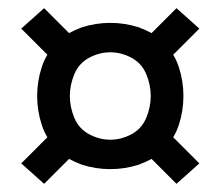

<svg xmlns="http://www.w3.org/2000/svg" viewBox="-20 -600 540 470"><path d="M88 -150 32 -200 96 -264Q87 -279 82 -295Q71 -329 71 -365Q71 -401 82 -435Q87 -451 96 -466L32 -530L88 -580L149 -519Q164 -527 180 -533Q214 -544 250 -544Q286 -544 320 -533Q336 -527 351 -519L412 -580L468 -530L404 -466Q413 -451 418 -435Q429 -401 429 -365Q429 -329 418 -295Q413 -279 404 -264L468 -200L412 -150L351 -211Q336 -203 320 -197Q286 -186 250 -186Q214 -186 180 -197Q164 -203 149 -211ZM250 -258Q277 -258 302 -271.5Q327 -285 338 -311.5Q349 -338 349 -365Q349 -392 338 -418.5Q327 -445 302 -458.5Q277 -472 250 -472Q223 -472 198 -458.5Q173 -445 162 -418.5Q151 -392 151 -365Q151 -338 162 -311.5Q173 -285 198 -271.5Q223 -258 250 -258Z"/></svg>

Font: Iosevka SS08
Style: Regular
Weight: 400
Monospace: yes
Designer: Belleve Invis
Foundry: Belleve Invis
Version: 2.1.0; ttfautohint (v1.8.2)